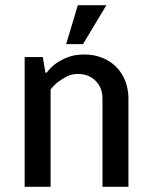

<svg xmlns="http://www.w3.org/2000/svg" viewBox="-20 -720 585 740"><path d="M75 0ZM280 -435Q257 -435 238 -425.5Q219 -416 205 -405Q188 -392 175 -375V0H75V-500H145L155 -440H160Q174 -459 195 -475Q213 -488 240 -499Q267 -510 305 -510Q342 -510 373.5 -497.5Q405 -485 427.5 -462.5Q450 -440 462.5 -408.5Q475 -377 475 -340V0H375V-340Q375 -382 348.5 -408.5Q322 -435 280 -435ZM390 -700 300 -550H235L280 -700Z"/></svg>

Font: Scada
Style: Regular
Weight: 400
Designer: Jovanny Lemonad
Foundry: Jovanny Lemonad
Version: Version 3.005; ttfautohint (v0.91) -l 8 -r 50 -G 200 -x 0 -w